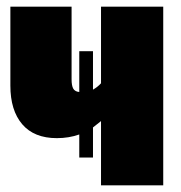

<svg xmlns="http://www.w3.org/2000/svg" viewBox="-20 -554 542 574"><path d="M468 -534V0H282V-192L258 -173V-83H217V-152Q186 -141 150 -141Q82 -141 46.5 -182.5Q11 -224 11 -298V-534H194V-317Q194 -298 199 -289Q204 -280 217 -279V-401H258V-286Q272 -294 282 -305V-534Z"/></svg>

Font: Fira Sans Condensed Black
Style: Regular
Weight: 900
Width: 3
Designer: Carrois Corporate & Edenspiekermann AG
Foundry: Carrois Corporate GbR & Edenspiekermann AG
Version: Version 4.203